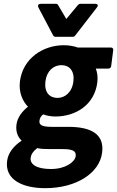

<svg xmlns="http://www.w3.org/2000/svg" viewBox="-20 -752 611 1002"><path d="M140 72C142 55 151 39 174 21C191 25 213 26 238 26H305C362 26 378 37 375 63C371 93 323 130 246 130C168 130 136 104 140 72ZM17 89C5 186 98 230 216 230C379 230 500 151 513 44C525 -51 457 -90 337 -90H250C191 -90 184 -104 186 -122C188 -137 193 -145 205 -155C225 -148 248 -144 268 -144C377 -144 474 -206 488 -323C491 -350 488 -374 480 -394H546C551 -394 559 -398 560 -406L571 -491C572 -496 568 -504 560 -504H386C366 -511 341 -516 313 -516C205 -516 99 -448 84 -327C77 -270 98 -224 126 -195C98 -173 71 -141 66 -102C61 -65 73 -37 93 -18C51 10 22 46 17 89ZM280 -241C239 -241 210 -270 217 -327C224 -383 260 -412 301 -412C342 -412 370 -382 363 -327C356 -270 319 -241 280 -241ZM258 -566C260 -563 264 -560 268 -560H361C365 -560 369 -562 372 -566L485 -712C501 -732 477 -732 477 -732H398C394 -732 390 -729 387 -726L326 -653L283 -726C281 -729 278 -732 274 -732H194C170 -732 181 -712 181 -712Z"/></svg>

Font: Falling Sky
Style: BdObl
Weight: 700
Designer: Paul D. Hunt
Foundry: Adobe Systems Incorporated
Version: Version 1.02